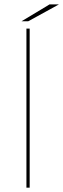

<svg xmlns="http://www.w3.org/2000/svg" viewBox="-20 -870 293 890"><path d="M102.5 0V-737.5H117.5V0ZM80 -771.5 209.5 -849.5H253L111 -771.5Z"/></svg>

Font: Epilogue Thin
Style: Regular
Weight: 250
Designer: Tyler Finck
Foundry: Etcetera Type Co
Version: Version 2.111